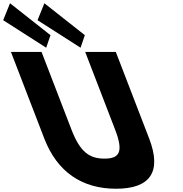

<svg xmlns="http://www.w3.org/2000/svg" viewBox="-311 -1144 1123 1179"><path d="M400.2 -825H212.2L395.9 -348C449.1 -210 422.5 -170 330.5 -170C238.5 -170 181.1 -210 127.9 -348L-55.8 -825H-243.8L-38.9 -293C39.7 -89 191.8 15 401.8 15C611.8 15 683.7 -89 605.1 -293ZM-1 -928 -27.3 -851 -291.5 -1020 -249.5 -1124ZM210 -928 183.7 -851 -80.5 -1020 -38.5 -1124Z"/></svg>

Font: Hussar
Style: BdOpOblFour
Weight: 700
Foundry: Cannot Into Space Fonts
Version: Version 2.00